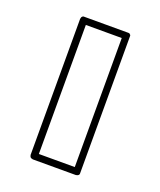

<svg xmlns="http://www.w3.org/2000/svg" viewBox="-100 -797 516 618"><g transform="rotate(20 158.5 -488.0)"><path d="M84 -732H233H235Q238 -732 240 -730V-729H241Q243 -727 243 -725V-722V-489V-256V-255V-252Q243 -250 241 -248L240 -247Q238 -245 235 -245L233 -244H232H84Q83 -245 81 -245Q79 -245 77 -247H76V-248Q74 -250 74 -252L73 -255V-722Q74 -723 74 -725Q74 -727 76 -729L77 -730Q79 -732 81 -732ZM97 -709V-267H220V-489V-709Z"/></g></svg>

Font: Sticks
Style: Regular
Weight: 400
Version: Version 1.1